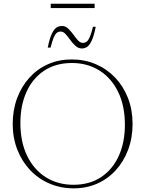

<svg xmlns="http://www.w3.org/2000/svg" viewBox="-20 -1020 794 1050"><path d="M371.5 -695Q443 -695 503.8 -669Q564.5 -643 609.8 -595.5Q655 -548 680 -483.5Q705 -419 705 -343Q705 -266.5 681 -202Q657 -137.5 613.8 -89.8Q570.5 -42 511.8 -16Q453 10 383 10Q312 10 251 -16Q190 -42 145 -89.5Q100 -137 74.8 -201.5Q49.5 -266 49.5 -342Q49.5 -418.5 73.5 -483Q97.5 -547.5 140.8 -595.2Q184 -643 243 -669Q302 -695 371.5 -695ZM381.5 -9.5Q470.5 -9.5 533.5 -51.8Q596.5 -94 629.8 -168Q663 -242 663 -337Q663 -442 625.8 -518Q588.5 -594 523 -634.8Q457.5 -675.5 373.5 -675.5Q284.5 -675.5 221.2 -633.2Q158 -591 124.8 -517.2Q91.5 -443.5 91.5 -348Q91.5 -243 128.8 -167Q166 -91 231.5 -50.2Q297 -9.5 381.5 -9.5ZM503.5 -873.5Q493.5 -822.5 481.2 -797Q469 -771.5 455.8 -763.2Q442.5 -755 428 -755Q408.5 -755 393 -769Q377.5 -783 364.5 -801.2Q351.5 -819.5 338.8 -833.5Q326 -847.5 312 -847.5Q299.5 -847.5 290.2 -840Q281 -832.5 273.2 -813.5Q265.5 -794.5 256.5 -759.5H241Q251.5 -811 263.8 -836.2Q276 -861.5 289.8 -869.8Q303.5 -878 319 -878Q337.5 -878 352.5 -864Q367.5 -850 380.5 -831.8Q393.5 -813.5 406.2 -799.5Q419 -785.5 433 -785.5Q445.5 -785.5 454.8 -793Q464 -800.5 472 -819.8Q480 -839 488.5 -873.5ZM257.5 -976V-999.5H497.5V-976Z"/></svg>

Font: Newsreader 36pt ExtraLight
Style: Regular
Weight: 250
Designer: Hugues Gentile
Foundry: Production Type
Version: Version 1.003